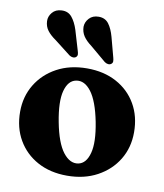

<svg xmlns="http://www.w3.org/2000/svg" viewBox="-81 -775 727 853"><g transform="rotate(10 282.0 -348.0)"><path d="M285 -473.5Q361 -473.5 418.2 -442.5Q475.5 -411.5 507.2 -356.5Q539 -301.5 539 -229.5Q539 -160.5 506 -106.2Q473 -52 414.2 -20.2Q355.5 11.5 278.5 11.5Q202.5 11.5 145.5 -19.5Q88.5 -50.5 56.5 -105.5Q24.5 -160.5 24.5 -232.5Q24.5 -301 57.5 -355.5Q90.5 -410 149.2 -441.8Q208 -473.5 285 -473.5ZM319 -50.5Q354 -57.5 367.2 -106.8Q380.5 -156 363 -246Q345 -337 314 -378Q283 -419 245.5 -411.5Q210.5 -405 197.2 -356Q184 -307 201.5 -216Q219 -125 250.5 -84.2Q282 -43.5 319 -50.5ZM366.5 -630.5 390.5 -540.5Q393 -531.5 393 -524.2Q393 -517 386.5 -512Q380.5 -507.5 372.2 -508.5Q364 -509.5 356.5 -515L286.5 -574Q261.5 -592.5 249.2 -611Q237 -629.5 236.5 -653Q237 -674.5 252.8 -691.5Q268.5 -708.5 295.5 -708.5Q325 -708.5 341 -687Q357 -665.5 366.5 -630.5ZM203 -633 229.5 -544Q232.5 -535 233 -527.8Q233.5 -520.5 227.5 -515Q221.5 -510 213.2 -510.8Q205 -511.5 197.5 -516.5L125.5 -572.5Q100 -590 86.8 -607.8Q73.5 -625.5 72.5 -649.5Q71.5 -670.5 86.5 -688.5Q101.5 -706.5 128.5 -707.5Q157.5 -709 174.8 -688.2Q192 -667.5 203 -633Z"/></g></svg>

Font: Fraunces 72pt S050
Style: Bold
Weight: 700
Version: Version 1.000; ttfautohint (v1.8.3)